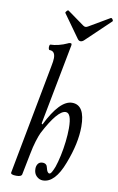

<svg xmlns="http://www.w3.org/2000/svg" viewBox="-99 -946 620 1012"><g transform="rotate(10 211.5 -440.0)"><path d="M63 13Q31 13 34 0L145 -587Q151 -616 151 -632Q151 -670 121 -670Q117 -670 115.5 -677.5Q114 -685 115.5 -692Q117 -699 121 -699Q139 -699 163.5 -705Q188 -711 209 -721Q214 -724 218.5 -724.5Q223 -725 224 -725Q230 -725 230 -718Q230 -715 229.5 -712Q229 -709 228 -705L147 -282L152 -277Q221 -417 287 -417Q356 -417 356 -301Q356 -212 313 -101Q270 13 205 13Q186 13 171 -1.5Q156 -16 156 -41Q156 -57 164 -68Q172 -79 188 -79Q211 -79 215 -56Q221 -29 233 -29Q239 -29 245.5 -40.5Q252 -52 259 -70Q268 -96 276 -133Q284 -170 288.5 -209Q293 -248 293 -281Q293 -363 262 -363Q219 -363 150 -231Q142 -214 132.5 -183.5Q123 -153 115 -111L93 0Q92 6 85 9.5Q78 13 63 13ZM273 -744Q264 -744 257 -754L169 -877Q167 -880 173.5 -887.5Q180 -895 184 -892L273 -828Q280 -823 286 -823Q292 -823 300 -828L409 -892Q414 -895 419.5 -887Q425 -879 421 -876L292 -753Q283 -744 273 -744Z"/></g></svg>

Font: Junicode Two Beta Condensed
Style: Italic
Weight: 400
Width: 3
Italic angle: -9°
Version: Version 1.053; ttfautohint (v1.8.4)